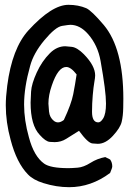

<svg xmlns="http://www.w3.org/2000/svg" viewBox="-20 -794 540 797"><path d="M267 -17Q214 -17 160 -34Q118 -47 96 -70Q49 -118 24 -214Q4 -287 4 -357Q4 -391 10 -438Q30 -593 98 -668Q195 -774 264 -774Q305 -774 338 -760Q360 -750 411 -690Q492 -593 492 -384Q492 -380 491.5 -346.5Q491 -313 485 -288Q479 -263 448.5 -230Q418 -197 386 -197Q383 -197 364 -198.5Q345 -200 308 -251Q276 -231 254.5 -217.5Q233 -204 207 -204Q204 -204 187 -205Q170 -206 145 -234Q107 -274 107 -368Q107 -382 109 -414Q111 -446 132.5 -493Q154 -540 187 -573Q216 -602 251 -602Q256 -602 278 -599.5Q300 -597 328 -569Q375 -521 375 -481Q375 -472 371.5 -452.5Q368 -433 365 -398.5Q362 -364 362 -330Q362 -286 388 -286Q398 -286 408 -302Q420 -321 420 -364Q420 -390 414.5 -433Q409 -476 397.5 -541Q386 -606 346 -652Q312 -691 272 -691Q265 -691 237.5 -686.5Q210 -682 164.5 -627.5Q119 -573 105 -520Q80 -431 80 -360Q80 -295 100 -224Q121 -145 163 -115Q189 -96 264 -96Q278 -96 302.5 -98Q327 -100 355.5 -118Q384 -136 417 -142L437 -132Q446 -120 446 -103Q446 -97 437 -76Q358 -17 267 -17ZM221 -286Q232 -286 245 -296Q276 -362 284 -403Q292 -444 298 -485Q274 -516 255 -516Q221 -516 195 -439Q181 -399 181 -364Q181 -356 183.5 -331Q186 -306 204 -292Q212 -286 221 -286Z"/></svg>

Font: Xiaolai Mono SC
Style: Regular
Weight: 400
Monospace: yes
Designer: LXGW / Nozomi Seto
Version: Version 3.113;September 30, 2024